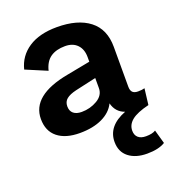

<svg xmlns="http://www.w3.org/2000/svg" viewBox="-132 -612 839 929"><g transform="rotate(-20 287.0 -147.5)"><path d="M541 123 561 194Q527 215 468 215Q409 215 373.5 187Q338 159 338 108Q338 26 436 -12Q391 -28 379 -76Q359 -35 311.5 -12.5Q264 10 196 10Q123 10 82 -23Q41 -56 41 -118Q41 -240 236 -276L356 -299V-323Q356 -363 333.5 -386.5Q311 -410 271 -410Q225 -410 196 -390Q167 -370 156 -325L47 -371Q63 -436 119 -473Q175 -510 265 -510Q372 -510 432 -463.5Q492 -417 492 -326V-121Q492 -101 501 -92Q510 -83 529 -83Q550 -83 563 -87L553 -4Q491 11 464 33Q437 55 437 86Q437 109 451 121.5Q465 134 491 134Q524 134 541 123ZM356 -163V-215L249 -191Q215 -183 198.5 -169.5Q182 -156 182 -132Q182 -108 197 -95.5Q212 -83 239 -83Q283 -83 319.5 -104.5Q356 -126 356 -163Z"/></g></svg>

Font: Work Sans SemiBold
Style: Regular
Weight: 600
Designer: Wei Huang
Foundry: Wei Huang
Version: Version 1.500